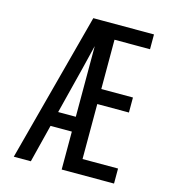

<svg xmlns="http://www.w3.org/2000/svg" viewBox="-109 -825 819 914"><g transform="rotate(15 300.0 -367.5)"><path d="M43 0 238 -735H309Q295 -674 280 -612.5Q265 -551 250 -490L192 -260H279V-187H174L127 0ZM279 0V-735H537V-662H362V-419H518V-345H362V-74H537V0Z"/></g></svg>

Font: Nova Nerd Font
Style: Regular
Weight: 400
Designer: Belleve Invis
Foundry: Belleve Invis
Version: Version 24.1.4; ttfautohint (v1.8.4);Nerd Fonts 3.1.1